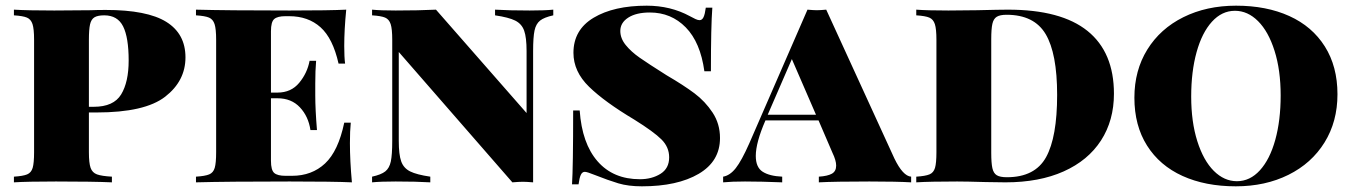

<svg xmlns="http://www.w3.org/2000/svg" viewBox="-20 -642 4764 676"><path d="M293 -246V-106Q293 -68 299 -51Q305 -34 321.5 -28Q338 -22 374 -20V0Q307 -3 177 -3Q77 -3 29 0V-20Q61 -22 75.5 -28Q90 -34 95 -51Q100 -68 100 -106V-502Q100 -540 94.5 -557Q89 -574 75 -580Q61 -586 29 -588V-608Q77 -605 171 -605L299 -606Q322 -607 352 -607Q498 -607 565.5 -565Q633 -523 633 -440Q633 -357 561.5 -301.5Q490 -246 320 -246ZM293 -502V-266H310Q380 -266 406.5 -309.5Q433 -353 433 -429Q433 -510 413.5 -549Q394 -588 347 -588Q324 -588 312.5 -581Q301 -574 297 -556Q293 -538 293 -502Z M1219 0Q1154 -3 1000 -3Q780 -3 670 0V-20Q702 -22 716.5 -28Q731 -34 736 -51Q741 -68 741 -106V-502Q741 -540 735.5 -557Q730 -574 716 -580Q702 -586 670 -588V-608Q780 -605 1000 -605Q1140 -605 1199 -608Q1192 -537 1192 -480Q1192 -441 1195 -418H1172Q1152 -507 1108.5 -546Q1065 -585 998 -585H985Q957 -585 945.5 -575Q934 -565 934 -532V-316H957Q1005 -316 1033.5 -350.5Q1062 -385 1070 -428H1093Q1090 -394 1090 -348V-306Q1090 -257 1096 -184H1073Q1066 -232 1036 -264Q1006 -296 957 -296H934V-76Q934 -43 945.5 -33Q957 -23 985 -23H1008Q1078 -23 1124.5 -66.5Q1171 -110 1192 -210H1215Q1212 -182 1212 -138Q1212 -77 1219 0Z M1928 -588Q1896 -581 1881.5 -569.5Q1867 -558 1862 -534.5Q1857 -511 1857 -462V0Q1833 -2 1821 -2Q1808 -2 1784 0L1384 -459V-146Q1384 -98 1392.5 -74Q1401 -50 1424 -38.5Q1447 -27 1495 -20V0Q1446 -3 1373 -3Q1320 -3 1290 0V-20Q1322 -27 1336.5 -38.5Q1351 -50 1356 -73.5Q1361 -97 1361 -146V-502Q1361 -540 1355.5 -557Q1350 -574 1336 -580Q1322 -586 1290 -588V-608Q1320 -605 1373 -605Q1455 -605 1515 -608L1834 -244V-462Q1834 -510 1825.5 -534Q1817 -558 1794 -569.5Q1771 -581 1723 -588V-608Q1772 -605 1845 -605Q1898 -605 1928 -608Z M2409 -585Q2420 -579 2428.5 -575Q2437 -571 2443 -571Q2452 -571 2457 -581.5Q2462 -592 2465 -615H2488Q2483 -550 2483 -391H2460Q2446 -493 2394.5 -545.5Q2343 -598 2268 -598Q2220 -598 2192 -580Q2164 -562 2164 -533Q2164 -507 2183 -483.5Q2202 -460 2232 -439Q2262 -418 2327 -377Q2387 -342 2425 -313.5Q2463 -285 2489 -245.5Q2515 -206 2515 -156Q2515 -74 2440 -30Q2365 14 2240 14Q2192 14 2157 3.5Q2122 -7 2074 -26Q2047 -37 2039 -37Q2030 -37 2025 -26.5Q2020 -16 2017 7H1994Q1998 -53 1998 -253H2021Q2029 -137 2084 -74Q2139 -11 2233 -11Q2275 -11 2305.5 -30Q2336 -49 2336 -88Q2336 -124 2309 -151Q2282 -178 2213 -221Q2109 -283 2054 -336.5Q1999 -390 1999 -456Q1999 -537 2070 -579.5Q2141 -622 2257 -622Q2341 -622 2409 -585Z M3188 -20V0Q3137 -3 3041 -3Q2920 -3 2863 0V-20Q2894 -22 2909 -30.5Q2924 -39 2924 -59Q2924 -77 2911 -104L2862 -218H2675Q2641 -140 2641 -93Q2641 -53 2665 -37.5Q2689 -22 2734 -20V0Q2659 -3 2603 -3Q2556 -3 2526 0V-20Q2550 -24 2570.5 -50Q2591 -76 2618 -137L2823 -608Q2845 -606 2856 -606Q2867 -606 2889 -608L3129 -84Q3159 -22 3188 -20ZM2853 -238 2768 -434 2683 -238Z M3902 -312Q3902 -218 3856.5 -147.5Q3811 -77 3725 -38.5Q3639 0 3520 0L3450 -1Q3382 -3 3350 -3Q3254 -3 3206 0V-20Q3238 -22 3252.5 -28Q3267 -34 3272 -51Q3277 -68 3277 -106V-502Q3277 -540 3271.5 -557Q3266 -574 3252 -580Q3238 -586 3206 -588V-608Q3245 -605 3319 -605L3420 -606Q3500 -608 3529 -608Q3716 -608 3809 -533Q3902 -458 3902 -312ZM3470 -504V-104Q3470 -68 3474 -50Q3478 -32 3489.5 -25Q3501 -18 3525 -18Q3624 -18 3663 -88.5Q3702 -159 3702 -308Q3702 -454 3661.5 -522Q3621 -590 3524 -590Q3501 -590 3489.5 -583Q3478 -576 3474 -558Q3470 -540 3470 -504Z M4689 -310Q4689 -214 4643.5 -140.5Q4598 -67 4516.5 -26.5Q4435 14 4331 14Q4224 14 4143.5 -22.5Q4063 -59 4018.5 -129.5Q3974 -200 3974 -298Q3974 -394 4019.5 -467.5Q4065 -541 4146.5 -581.5Q4228 -622 4332 -622Q4439 -622 4519.5 -585.5Q4600 -549 4644.5 -478.5Q4689 -408 4689 -310ZM4174 -302Q4174 -213 4195.5 -145Q4217 -77 4253.5 -40.5Q4290 -4 4335 -4Q4381 -4 4416 -42.5Q4451 -81 4470 -149.5Q4489 -218 4489 -306Q4489 -395 4467.5 -463Q4446 -531 4409.5 -567.5Q4373 -604 4328 -604Q4282 -604 4247 -565.5Q4212 -527 4193 -458.5Q4174 -390 4174 -302Z"/></svg>

Font: Playfair Display SC Black
Style: Regular
Weight: 900
Designer: Claus Eggers Sørensen
Foundry: Claus Eggers Sørensen
Version: Version 1.200; ttfautohint (v1.6)